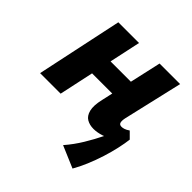

<svg xmlns="http://www.w3.org/2000/svg" viewBox="-171 -555 892 892"><g transform="rotate(45 275.5 -108.5)"><path d="M374 8Q349 8 330 -3Q311 -14 304 -41.5Q297 -69 308 -116L377 -424H512L444 -131Q440 -112 443 -101.5Q446 -91 460 -91Q467 -91 476.5 -94Q486 -97 499 -106L529 -76Q505 -48 479 -29Q453 -10 426 -1Q399 8 374 8ZM16 0 106 -424H242L151 0ZM117 -170 138 -270H409L387 -170ZM436 207 328 161Q361 123 387 80Q413 37 433 -4Q453 -45 464 -74L529 -76Q526 -50 518 -13.5Q510 23 497.5 62.5Q485 102 469 140Q453 178 436 207Z"/></g></svg>

Font: Ysabeau Infant ExtraBold
Style: Italic
Weight: 800
Italic angle: -12°
Designer: Christian Thalmann (Catharsis Fonts)
Version: Version 2.001;gftools[0.9.30]; featfreeze: ss01,ss02,lnum